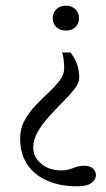

<svg xmlns="http://www.w3.org/2000/svg" viewBox="-20 -443 379 685"><path d="M231.4 -255.9Q250 -230.5 256.3 -209.5Q262.7 -188.5 262.7 -166Q262.7 -147.5 246.1 -126Q229.5 -104.5 205.1 -80.1Q180.7 -55.7 156.2 -28.8Q131.8 -2 115.2 26.4Q98.6 54.7 98.6 84Q98.6 117.2 127 141.1Q155.3 165 199.2 165Q220.7 165 240.7 156.7Q260.7 148.4 279.3 148.4Q302.7 148.4 312.5 159.2Q322.3 169.9 322.3 181.6Q322.3 197.3 306.6 209.5Q291 221.7 253.9 221.7Q207 221.7 169.4 209.5Q131.8 197.3 105.5 175.3Q79.1 153.3 65.4 122.1Q51.8 90.8 51.8 52.7Q51.8 15.6 67.9 -13.7Q84 -43 107.4 -67.4Q130.9 -91.8 153.8 -113.3Q176.8 -134.8 192.9 -155.8Q209 -176.8 209 -199.2Q209 -215.8 207 -231Q205.1 -246.1 201.2 -255.9ZM214.8 -422.9Q228.5 -422.9 239.3 -417Q250 -411.1 255.9 -401.4Q261.7 -391.6 261.7 -377.9Q261.7 -365.2 255.9 -355Q250 -344.7 239.7 -339.4Q229.5 -334 214.8 -334Q194.3 -334 181.2 -346.2Q168 -358.4 168 -377.9Q168 -397.5 181.2 -410.2Q194.3 -422.9 214.8 -422.9Z"/></svg>

Font: Crimson Pro ExtraLight
Style: Regular
Weight: 250
Designer: Jacques Le Bailly
Foundry: Baron von Fonthausen
Version: Version 1.003